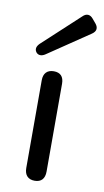

<svg xmlns="http://www.w3.org/2000/svg" viewBox="-86 -788 450 829"><g transform="rotate(10 139.0 -373.0)"><path d="M128 0C157 0 172 -17 172 -48V-433C172 -464 157 -480 128 -480C99 -480 83 -463 83 -433V-48C83 -17 99 0 128 0ZM40 -547C49 -536 64 -535 80 -546L262 -669C281 -682 282 -698 269 -714L253 -733C240 -749 223 -750 208 -735L47 -586C33 -572 31 -559 40 -547Z"/></g></svg>

Font: 寒蝉半圆体
Style: Regular
Weight: 400
Designer: Yoshimichi Ohira & Warren
Foundry: ChillType
Version: Version 1.800;Glyphs 3.1.1 (3135)